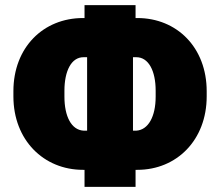

<svg xmlns="http://www.w3.org/2000/svg" viewBox="-20 -725 854 745"><path d="M513 -66C666 -66 782 -182 782 -351V-371C782 -541 666 -655 513 -655H506V-705H308V-655H302C148 -655 32 -541 32 -371V-351C32 -182 149 -66 302 -66H308V0H506V-66ZM304 -218C257 -221 230 -273 230 -350V-373C230 -450 257 -503 304 -503H318V-218ZM496 -218V-503H509C556 -503 584 -451 584 -373V-350C584 -272 555 -221 509 -218Z"/></svg>

Font: Fixel Text Black
Style: Regular
Weight: 900
Width: 4
Designer: AlfaBravo + MacPaw
Foundry: Kyrylo Tkachov, Marchela Mozhyna, Serhii Makarenko, Maria Weinstein, Zakhar Kryvoshyya
Version: Version 1.211